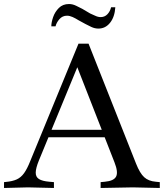

<svg xmlns="http://www.w3.org/2000/svg" viewBox="-36 -931 814 954"><path d="M-16 3V-26L-7 -27Q26 -30 47 -39.5Q68 -49 83.5 -70.5Q99 -92 114 -130L354 -714H404L640 -118Q659 -70 680.5 -50.5Q702 -31 738 -28L758 -26V3L624 0L464 3V-26L485 -28Q530 -32 541 -54Q552 -76 533 -124L334 -633H363L157 -133Q142 -96 141.5 -74Q141 -52 157.5 -41.5Q174 -31 209 -28L232 -26V3L103 0ZM198 -249 211 -286H487L499 -249ZM453 -789Q435 -789 418 -797Q401 -805 388 -812L355 -830Q339 -840 324.5 -846.5Q310 -853 297 -853Q274 -853 259 -835.5Q244 -818 240 -800H219Q219 -820 228 -846Q237 -872 256.5 -891.5Q276 -911 307 -911Q325 -911 343 -902Q361 -893 373 -887L412 -864Q422 -860 436.5 -853Q451 -846 464 -846Q484 -846 497.5 -860Q511 -874 516 -895H537Q534 -847 511 -818Q488 -789 453 -789Z"/></svg>

Font: Baskervville Medium
Style: Regular
Weight: 500
Version: Version 1.100